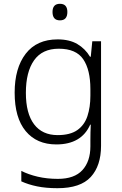

<svg xmlns="http://www.w3.org/2000/svg" viewBox="-20 -749 639 1009"><path d="M283 -542Q345 -542 386.5 -517.5Q428 -493 453 -451H457L465 -532H511V17Q511 122 457 181Q403 240 282 240Q222 240 175.5 230.5Q129 221 92 204V149Q129 168 178 179.5Q227 191 284 191Q371 191 413 145Q455 99 455 20V-11Q455 -32 455.5 -53.5Q456 -75 457 -94H454Q408 10 276 10Q173 10 115 -60Q57 -130 57 -262Q57 -391 115 -466.5Q173 -542 283 -542ZM289 -493Q202 -493 159 -432Q116 -371 116 -261Q116 -153 159 -96Q202 -39 283 -39Q349 -39 386.5 -65.5Q424 -92 439.5 -139Q455 -186 455 -246V-281Q455 -382 417.5 -437.5Q380 -493 289 -493ZM295 -729Q334 -729 334 -686Q334 -642 295 -642Q256 -642 256 -686Q256 -729 295 -729Z"/></svg>

Font: Noto Sans Tamil Light
Style: Regular
Weight: 300
Designer: Jelle Bosma - Monotype Design Team
Foundry: Monotype Imaging Inc.
Version: Version 2.004; ttfautohint (v1.8.4.7-5d5b)